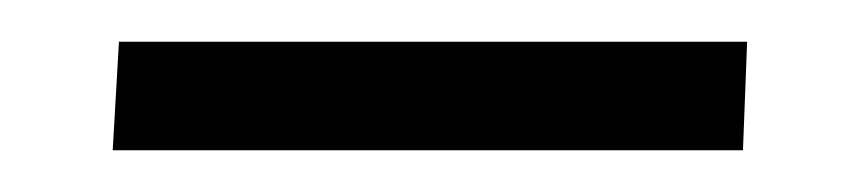

<svg xmlns="http://www.w3.org/2000/svg" viewBox="-20 -266 412 92"><path d="M34 -194 37 -246H338L336 -194Z"/></svg>

Font: EauTestInfant Semilight
Style: Italic
Weight: 300
Italic angle: -12°
Designer: Christian Thalmann (Catharsis Fonts)
Version: Version 0.001;PS 000.001;hotconv 1.0.88;makeotf.lib2.5.64775